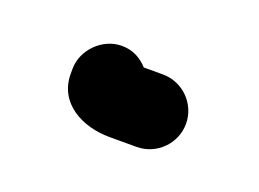

<svg xmlns="http://www.w3.org/2000/svg" viewBox="-38 -167 342 254"><g transform="rotate(20 133.0 -39.5)"><path d="M50 -48V-41C50 0 88 20 127 20H165C193 20 216 -3 216 -31C216 -59 193 -82 165 -82H138C128 -93 116 -99 101 -99C74 -99 50 -75 50 -48Z"/></g></svg>

Font: Electronic
Style: UltBlk
Weight: 500
Version: Version 1.011